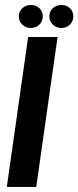

<svg xmlns="http://www.w3.org/2000/svg" viewBox="-20 -737 309 757"><path d="M6.9 0 90.9 -591H206.9L122.9 0ZM101.8 -626.7Q81.6 -626.7 67.9 -640Q54.3 -653.3 54.3 -672.5Q54.3 -691.8 67.9 -704.6Q81.6 -717.4 101.8 -717.4Q122.1 -717.4 135.4 -704.6Q148.7 -691.8 148.7 -672.5Q148.7 -653.3 135.4 -640Q122.1 -626.7 101.8 -626.7ZM222.1 -626.7Q201.8 -626.7 188.2 -640Q174.5 -653.3 174.5 -672.5Q174.5 -691.8 188.2 -704.6Q201.8 -717.4 222.1 -717.4Q242.3 -717.4 255.6 -704.6Q269 -691.8 269 -672.5Q269 -653.3 255.6 -640Q242.3 -626.7 222.1 -626.7Z"/></svg>

Font: Alumni Sans Thin
Style: Italic
Weight: 100
Italic angle: -8°
Designer: Robert E. Leuschke
Foundry: Robert E. Leuschke
Version: Version 1.016